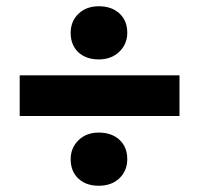

<svg xmlns="http://www.w3.org/2000/svg" viewBox="-20 -571 637 614"><path d="M296 -381Q255 -381 230.5 -404Q206 -427 206 -466Q206 -503 231 -527Q256 -551 296 -551Q337 -551 362 -528Q387 -505 387 -466Q387 -430 361.5 -405.5Q336 -381 296 -381ZM43 -200V-330H554V-200ZM296 23Q255 23 230.5 0Q206 -23 206 -62Q206 -98 231 -122.5Q256 -147 296 -147Q337 -147 362 -124Q387 -101 387 -62Q387 -25 362 -1Q337 23 296 23Z"/></svg>

Font: Lexend
Style: Bold
Weight: 700
Designer: Bonnie Shaver-Troup, Thomas Jockin
Foundry: Lexend
Version: Version 1.007; ttfautohint (v1.8.3)